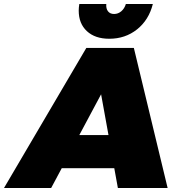

<svg xmlns="http://www.w3.org/2000/svg" viewBox="-85 -941 904 961"><path d="M505 0 487 -99H224L171 0H-65L347 -701H585L754 0ZM312 -265H458L421 -469ZM486 -871Q506 -871 522 -884.5Q538 -898 545 -921H680Q660 -841 601 -794Q542 -747 462 -747Q391 -747 350 -785Q309 -823 309 -888Q309 -903 312 -921H447Q445 -898 455.5 -884.5Q466 -871 486 -871Z"/></svg>

Font: Gontserrat Black
Style: Italic
Weight: 900
Italic angle: -11.3°
Designer: Julieta Ulanovsky
Foundry: Julieta Ulanovsky
Version: Version 6.001